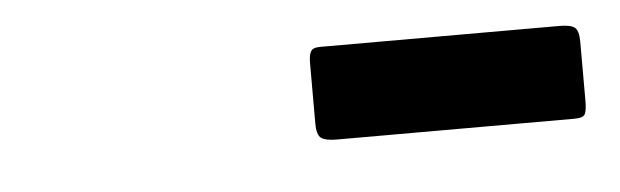

<svg xmlns="http://www.w3.org/2000/svg" viewBox="-24 -947 549 170"><g transform="rotate(-5 250.0 -862.5)"><path d="M253 -837.5Q253 -827 257 -824.2Q261 -821.5 270.5 -821.5H482Q490 -821.5 491.5 -825Q493 -828.5 493 -836.5V-889Q493 -899 489.2 -901.8Q485.5 -904.5 476 -904.5H263Q256.5 -904.5 254.8 -901.2Q253 -898 253 -891Z"/></g></svg>

Font: Besley ExtraBold
Style: Italic
Weight: 800
Italic angle: -13°
Designer: Owen Earl
Foundry: indestructible type*
Version: Version 2.001